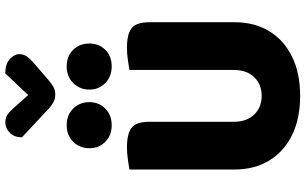

<svg xmlns="http://www.w3.org/2000/svg" viewBox="-228 -874 1121 704"><g transform="rotate(-90 332.0 -522.5)"><path d="M332 18Q248 18 187.5 -12Q127 -42 94.5 -96Q62 -150 62 -222V-283H237V-225Q237 -178 263.5 -150.5Q290 -123 332 -123Q374 -123 400.5 -150.5Q427 -178 427 -225V-283H602V-222Q602 -150 569.5 -96Q537 -42 476.5 -12Q416 18 332 18ZM237 -256H62V-608Q74 -610 97.5 -613.5Q121 -617 143 -617Q193 -617 215 -600Q237 -583 237 -534ZM602 -254H427V-608Q439 -610 462.5 -613.5Q486 -617 508 -617Q558 -617 580 -600Q602 -583 602 -534ZM309 -755Q309 -720 285.5 -696.5Q262 -673 224 -673Q187 -673 163.5 -696.5Q140 -720 140 -755Q140 -790 163.5 -814Q187 -838 224 -838Q262 -838 285.5 -814Q309 -790 309 -755ZM524 -755Q524 -720 501 -696.5Q478 -673 440 -673Q403 -673 379 -696.5Q355 -720 355 -755Q355 -790 379 -814Q403 -838 440 -838Q478 -838 501 -814Q524 -790 524 -755ZM286 -903 180 -1002Q180 -1030 196.5 -1046.5Q213 -1063 235 -1063Q252 -1063 264 -1054.5Q276 -1046 286 -1034L335 -979L414 -1063Q450 -1063 467.5 -1046Q485 -1029 485 -1013Q485 -996 476.5 -984Q468 -972 453 -959L388 -903Q378 -895 366 -887.5Q354 -880 337 -880Q321 -880 309 -886.5Q297 -893 286 -903Z"/></g></svg>

Font: Baloo Bhaijaan 2 ExtraBold
Style: Regular
Weight: 800
Designer: Sanskriti Dholi, Noopur Datye and Ek Type
Foundry: Ek Type
Version: Version 1.701